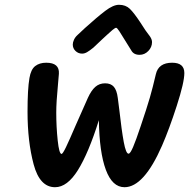

<svg xmlns="http://www.w3.org/2000/svg" viewBox="-20 -783 812 802"><path d="M95 -316Q95 -411 103 -457Q109 -493 127 -507Q145 -521 173 -521Q229 -521 226 -475L222 -428Q215 -356 215 -313Q215 -253 221 -196.5Q227 -140 237 -140Q242 -140 255.5 -168Q269 -196 296 -259L347 -374Q361 -405 378 -420Q395 -435 419 -435Q443 -435 455.5 -420.5Q468 -406 472 -374L478 -327Q488 -238 497 -189.5Q506 -141 517 -141Q524 -141 536 -169Q548 -197 568 -257Q594 -334 606 -375.5Q618 -417 631 -473Q642 -521 699 -521Q750 -521 750 -478Q750 -439 718.5 -341.5Q687 -244 657 -175Q581 -1 500 -1Q449 -1 422 -74Q395 -147 393 -281Q350 -144 305.5 -72.5Q261 -1 210 -1Q146 -1 120.5 -96.5Q95 -192 95 -316ZM528 -573 500 -618Q488 -638 478.5 -652.5Q469 -667 465 -667Q461 -667 449.5 -657.5Q438 -648 426.5 -637Q415 -626 406 -618L370 -584Q354 -571 343.5 -565Q333 -559 323 -559Q307 -559 295.5 -570Q284 -581 284 -597Q284 -606 289 -617Q294 -628 304 -637Q322 -653 335 -666Q386 -712 419.5 -737.5Q453 -763 477 -763Q505 -763 522.5 -746Q540 -729 567 -688Q588 -654 607 -630Q615 -618 615 -607Q615 -586 599.5 -570Q584 -554 563 -554Q538 -554 528 -573Z"/></svg>

Font: Mali SemiBold
Style: Italic
Weight: 600
Italic angle: -10°
Version: Version 1.000; ttfautohint (v1.6)